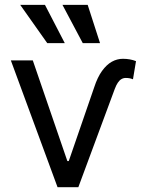

<svg xmlns="http://www.w3.org/2000/svg" viewBox="-20 -783 614 803"><path d="M117.2 -530.3 261.7 -109.4H267.6L374 -418Q387.7 -460 406.7 -486.3Q425.8 -512.7 447.8 -524.9Q469.7 -537.1 494.1 -537.1Q524.4 -537.1 548.8 -527.3L536.1 -451.2Q536.1 -451.2 535.6 -451.7Q535.2 -452.1 534.2 -452.1Q522.5 -457 505.9 -457Q496.1 -457 487.8 -452.1Q479.5 -447.3 472.7 -437Q465.8 -426.8 460 -411.1L307.6 0H220.7L25.4 -530.3ZM64.5 -762.7H168L251 -602.5H177.7ZM241.2 -762.7H346.7L398.4 -602.5H326.2Z"/></svg>

Font: WEMIX Pretendard Variable
Style: Regular
Weight: 400
Designer: Base glyphs from Inter by Rasmus Andersson; Hangeul glyphs from Noto Sans CJK(Source Han Sans) by Jang Soo-young and Kan
Foundry: Kil Hyung-jin
Version: Version 1.000;Glyphs 3.2 (3208)